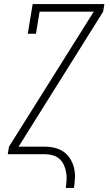

<svg xmlns="http://www.w3.org/2000/svg" viewBox="-20 -755 540 940"><path d="M302 165Q305 145 306 125.5Q307 106 303.5 87Q300 68 292 51Q284 34 270 22Q256 10 237.5 5Q219 0 199 0H18L24 -37L439 -698H174L156 -590H116L140 -735H491L485 -698L71 -37H199Q224 -37 248.5 -31Q273 -25 292 -11.5Q311 2 323.5 22Q336 42 342 65.5Q348 89 347 114.5Q346 140 342 165Z"/></svg>

Font: Iosevka Slab Extralight
Style: Italic
Weight: 200
Italic angle: -9°
Monospace: yes
Designer: Belleve Invis
Foundry: Belleve Invis
Version: Version 11.1.1; ttfautohint (v1.8.3)